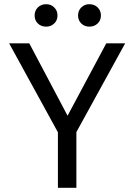

<svg xmlns="http://www.w3.org/2000/svg" viewBox="-20 -895 640 915"><path d="M344 -265.5V0H256V-264.5L23.5 -688.5H119.5L302 -343.5L486.5 -688.5H576.5ZM200 -768Q176 -768 160.5 -783Q145 -798 145 -821Q145 -844.5 160.5 -859.8Q176 -875 200 -875Q222.5 -875 238.2 -859.8Q254 -844.5 254 -821Q254 -798 238.2 -783Q222.5 -768 200 -768ZM406 -768Q383 -768 367.5 -783Q352 -798 352 -821Q352 -844.5 367.5 -859.8Q383 -875 406 -875Q429.5 -875 445.2 -859.8Q461 -844.5 461 -821Q461 -798 445.2 -783Q429.5 -768 406 -768Z"/></svg>

Font: Fast_Mono
Style: Regular
Weight: 400
Monospace: yes
Designer: Carrois Corporate, Edenspiekermann AG, Nikita Prokopov
Foundry: Carrois Corporate, Edenspiekermann AG, Nikita Prokopov
Version: Version 5.002